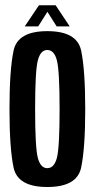

<svg xmlns="http://www.w3.org/2000/svg" viewBox="-20 -726 374 749"><path d="M164.5 3.5Q280.5 3.5 296.5 -72.2Q312.5 -148 312.5 -300Q312.5 -453 296.5 -528.8Q280.5 -604.5 164.5 -604.5Q49 -604.5 33 -528.8Q17 -453 17 -300Q17 -148 33 -72.2Q49 3.5 164.5 3.5ZM164.5 -70Q138 -70 127.5 -110.5Q117 -151 117 -300Q117 -449.5 127.5 -490.2Q138 -531 164.5 -531Q191.5 -531 202 -490.2Q212.5 -449.5 212.5 -300Q212.5 -151 202 -110.5Q191.5 -70 164.5 -70ZM76.5 -623H129L165 -680L201 -623H252L197 -705.5H132Z"/></svg>

Font: Anybody ExtraCondensed Medium
Style: Regular
Weight: 500
Width: 2
Version: Version 1.113;gftools[0.9.25]